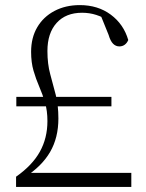

<svg xmlns="http://www.w3.org/2000/svg" viewBox="-20 -733 574 753"><path d="M44 -316V-353H417V-316ZM43 0V-40Q106 -84 136 -137.5Q166 -191 166 -258Q166 -299 156.5 -331Q147 -363 134 -393Q121 -423 111.5 -455.5Q102 -488 102 -530Q102 -585 126 -626Q150 -667 193.5 -690Q237 -713 293 -713Q364 -713 414.5 -675.5Q465 -638 483 -576Q478 -564 469 -557.5Q460 -551 448 -551Q434 -551 423.5 -561.5Q413 -572 406 -596L372 -680L418 -646Q384 -666 357.5 -674.5Q331 -683 302 -683Q238 -683 202 -643Q166 -603 166 -533Q166 -482 177 -442Q188 -402 198.5 -361.5Q209 -321 209 -268Q209 -193 176.5 -137Q144 -81 77 -38L97 -69V-55H495V0Z"/></svg>

Font: Noto Serif KR ExtraLight ExtraLight
Style: Regular
Weight: 250
Version: Version 2.003-H1;hotconv 1.1.1;makeotfexe 2.6.0